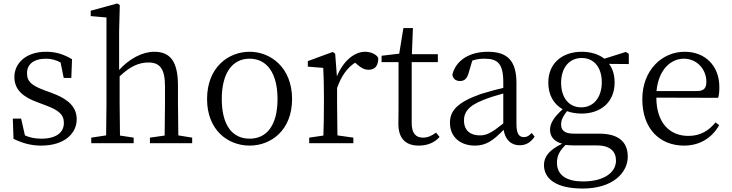

<svg xmlns="http://www.w3.org/2000/svg" viewBox="-20 -827 4228 1109"><path d="M238 -305C164 -333 136 -354 136 -405C136 -454 173 -488 246 -488C275 -488 303 -481 330 -466L348 -377H392L396 -485C348 -513 304 -528 246 -528C128 -528 63 -460 63 -382C63 -308 115 -266 195 -237L245 -218C318 -191 349 -166 349 -117C349 -63 307 -26 218 -26C181 -26 151 -33 124 -45L102 -142H54L58 -25C111 0 158 14 218 14C354 14 423 -58 423 -137C423 -204 383 -252 277 -291Z M1010 -45C1009 -100 1008 -176 1008 -228V-332C1008 -474 962 -528 871 -528C802 -528 726 -487 668 -423V-644L672 -798L657 -807L504 -765V-734L595 -726V-228C595 -177 594 -100 593 -45L507 -32V0H752V-32L673 -44C672 -100 671 -177 671 -228V-386C736 -448 787 -466 837 -466C902 -466 933 -432 933 -328V-228C933 -176 932 -100 931 -44L846 -32V0H1090V-32Z M1422 14C1545 14 1667 -74 1667 -255C1667 -437 1543 -528 1422 -528C1298 -528 1176 -437 1176 -255C1176 -74 1298 14 1422 14ZM1422 -26C1321 -26 1261 -105 1261 -255C1261 -404 1321 -488 1422 -488C1522 -488 1583 -404 1583 -255C1583 -105 1522 -26 1422 -26Z M1916 -517 1902 -527 1758 -474V-442L1847 -435C1849 -388 1851 -347 1851 -283V-228C1851 -177 1850 -100 1848 -44L1766 -32V0H2021V-32L1929 -45C1928 -101 1927 -177 1927 -228V-319C1952 -388 1984 -434 2031 -465L2045 -453C2065 -436 2084 -424 2109 -424C2148 -424 2165 -449 2165 -492C2154 -514 2121 -528 2089 -528C2026 -528 1962 -474 1926 -386Z M2499 -61C2471 -41 2449 -32 2423 -32C2382 -32 2358 -57 2358 -116V-468H2509V-514H2359L2365 -665H2310L2286 -517L2184 -505V-468H2282V-199C2282 -160 2281 -137 2281 -112C2281 -27 2323 14 2399 14C2450 14 2491 -4 2519 -36Z M2887 -114C2823 -63 2794 -45 2752 -45C2698 -45 2660 -72 2660 -132C2660 -172 2678 -214 2775 -251C2802 -262 2846 -276 2887 -287ZM3051 -59C3036 -43 3024 -35 3006 -35C2979 -35 2963 -53 2963 -111V-348C2963 -478 2909 -528 2798 -528C2692 -528 2614 -479 2593 -397C2595 -373 2612 -359 2637 -359C2663 -359 2678 -374 2686 -403L2708 -477C2734 -486 2757 -488 2778 -488C2854 -488 2887 -461 2887 -351V-319C2841 -309 2793 -295 2754 -283C2618 -234 2579 -185 2579 -118C2579 -32 2643 14 2723 14C2788 14 2828 -15 2889 -77C2898 -22 2930 12 2981 12C3016 12 3044 -2 3068 -38Z M3337 -207C3265 -207 3221 -264 3221 -349C3221 -434 3267 -492 3340 -492C3413 -492 3456 -435 3456 -352C3456 -267 3411 -207 3337 -207ZM3428 13C3508 13 3538 51 3538 101C3538 167 3472 221 3347 221C3256 221 3197 187 3197 113C3197 72 3213 43 3247 10C3263 12 3280 13 3300 13ZM3612 -516 3595 -527 3471 -488C3437 -514 3392 -528 3340 -528C3229 -528 3147 -463 3147 -350C3147 -277 3179 -225 3230 -196C3177 -148 3157 -113 3157 -77C3157 -36 3183 -9 3227 3C3152 39 3122 78 3122 126C3122 207 3194 262 3346 262C3519 262 3606 171 3606 78C3606 -8 3552 -55 3441 -55H3294C3238 -55 3221 -77 3221 -108C3221 -135 3233 -157 3255 -185C3280 -176 3308 -171 3339 -171C3449 -171 3530 -236 3530 -350C3530 -394 3519 -430 3498 -458L3612 -457Z M3772 -301C3784 -428 3857 -488 3930 -488C4007 -488 4060 -425 4060 -355C4060 -323 4050 -301 4006 -301ZM4128 -262C4133 -277 4135 -298 4135 -324C4135 -449 4051 -528 3935 -528C3803 -528 3690 -421 3690 -254C3690 -83 3791 14 3931 14C4024 14 4093 -32 4134 -104L4113 -120C4074 -73 4027 -42 3956 -42C3850 -42 3772 -115 3771 -263Z"/></svg>

Font: Shippori Mincho
Style: Regular
Weight: 400
Designer: Bonji Tadano  Ryoko NISHIZUKA  (kana & ideographs); Frank Grießhammer (Latin, Greek & Cyrillic); Wenlong ZHANG  (bopomof
Foundry: Adobe Systems Incorporated
Version: Version 1.003;PS 1.001;hotconv 16.6.54;makeotf.lib2.5.65590